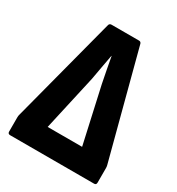

<svg xmlns="http://www.w3.org/2000/svg" viewBox="-159 -757 794 859"><g transform="rotate(30 237.5 -327.5)"><path d="M21 0Q9 0 9 -12V-85Q9 -90 9.5 -93.5Q10 -97 11 -100L154 -646Q157 -655 167 -655H309Q318 -655 321 -646L464 -102Q465 -98 465.5 -94.5Q466 -91 466 -87V-12Q466 0 455 0ZM148 -116H326L262 -403Q255 -437 249 -469.5Q243 -502 237 -534H236Q230 -502 224 -469Q218 -436 212 -402Z"/></g></svg>

Font: Sofia Sans Condensed ExtraBold
Style: Regular
Weight: 800
Designer: Botio Nikoltchev, Ani Petrova
Foundry: lettersoup
Version: Version 4.101